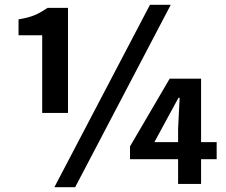

<svg xmlns="http://www.w3.org/2000/svg" viewBox="-20 -774 949 808"><path d="M157.6 -298.6V-625.5H58V-692.6Q101.3 -699.6 126.9 -710.8Q152.5 -721.9 179.9 -740.8H266.1V-298.6ZM208.8 13.8 611.1 -753.8H698.6L296.3 13.8ZM729.5 0V-232.1L736 -362.3H731L682.6 -273.4L629.8 -175.9H891.8V-104H527.1V-157.9L694.1 -443H826.2V0Z"/></svg>

Font: Noto Sans HK Thin
Style: Regular
Weight: 100
Designer: Ryoko NISHIZUKA 西塚涼子 (kana, bopomofo & ideographs); Paul D. Hunt (Latin, Greek & Cyrillic); Sandoll Communications 산돌커뮤니
Foundry: Adobe
Version: Version 2.004-H2;hotconv 1.0.118;makeotfexe 2.5.65603